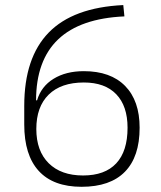

<svg xmlns="http://www.w3.org/2000/svg" viewBox="-20 -716 626 746"><path d="M296.9 9.8Q187 9.8 130.6 -51.8Q74.2 -113.3 74.2 -232.4V-304.7Q74.2 -491.7 169.2 -589.4Q264.2 -687 459 -696.3L463.4 -652.3Q120.6 -637.2 120.1 -326.2H124Q140.1 -380.4 188.2 -409.9Q236.3 -439.5 305.7 -439.5Q409.7 -439.5 466.1 -382.1Q522.5 -324.7 522.5 -219.7Q522.5 -106.9 465.3 -48.6Q408.2 9.8 296.9 9.8ZM302.7 -34.2Q387.7 -34.2 431.6 -81.3Q475.6 -128.4 475.6 -219.7Q475.6 -304.2 431.6 -349.9Q387.7 -395.5 305.7 -395.5Q217.3 -395.5 169.2 -348.4Q121.1 -301.3 121.1 -214.8Q121.1 -129.4 169.2 -81.8Q217.3 -34.2 302.7 -34.2Z"/></svg>

Font: Cascadia Code ExtraLight
Style: Regular
Weight: 200
Monospace: yes
Designer: Aaron Bell
Foundry: Saja Typeworks
Version: Version 2407.024; ttfautohint (v1.8.4)